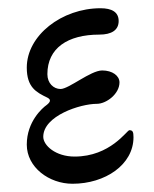

<svg xmlns="http://www.w3.org/2000/svg" viewBox="-20 -432 374 466"><path d="M304 -99C304 -112 302 -116 294 -116C288 -116 248 -52 161 -52C115 -52 85 -79 85 -100C85 -151 175 -180 215 -180C238 -180 270 -204 270 -232C270 -248 253 -261 228 -261C200 -261 147 -216 127 -216C110 -216 95 -230 95 -252C95 -315 144 -348 221 -348C251 -348 268 -359 268 -381C268 -403 251 -412 224 -412C130 -412 45 -346 45 -268C45 -220 68 -208 95 -195C105 -190 102 -184 93 -177C83 -170 45 -137 45 -81C45 -26 99 14 156 14C235 14 304 -32 304 -99Z"/></svg>

Font: EB Garamond 12
Style: Regular
Weight: 400
Version: Version 0.016+